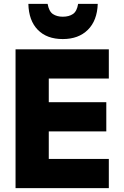

<svg xmlns="http://www.w3.org/2000/svg" viewBox="-20 -968 640 988"><path d="M60 0V-714H540V-564H231V-442H527V-292H231V-150H540V0ZM303 -767Q221 -767 174.5 -814.5Q128 -862 126 -948H225Q232 -909 252.5 -895.5Q273 -882 303 -882Q335 -882 355.5 -896Q376 -910 382 -948H483Q480 -862 432 -814.5Q384 -767 303 -767Z"/></svg>

Font: Noto Sans Mono Black
Style: Regular
Weight: 900
Designer: Monotype Design Team
Foundry: Monotype Imaging Inc.
Version: Version 2.014